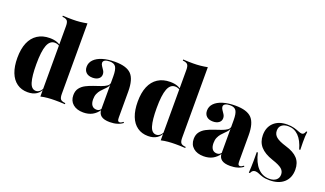

<svg xmlns="http://www.w3.org/2000/svg" viewBox="-66 -1033 2447 1447"><g transform="rotate(20 1158.0 -310.0)"><path d="M192.7 11.3Q142.7 11.3 106.5 -14.5Q70.2 -40.3 51.2 -89.1Q32.3 -137.9 32.3 -206.5Q32.3 -278.2 53.2 -327.8Q74.2 -377.4 114.9 -403.6Q155.6 -429.8 212.9 -429.8Q246.8 -429.8 271.4 -420.6Q296 -411.3 308.9 -396.8L308.1 -389.5Q300 -398.4 287.1 -404Q274.2 -409.7 259.7 -409.7Q220.2 -409.7 201.6 -361.7Q183.1 -313.7 183.1 -209.7Q183.1 -115.3 197.6 -67.3Q212.1 -19.4 247.6 -19.4Q263.7 -19.4 278.2 -31Q292.7 -42.7 304 -72.6L305.6 -66.1Q291.9 -25.8 263.7 -7.3Q235.5 11.3 192.7 11.3ZM295.2 0V-209.7H440.3V-66.1Q440.3 -37.1 448.4 -25Q456.5 -12.9 480.6 -9.7L488.7 -8.9V0Q464.5 -1.6 446.4 -2Q428.2 -2.4 408.9 -2.4Q379 -2.4 351.2 0Q323.4 2.4 295.2 8.9ZM295.2 -209.7V-555.6Q295.2 -584.7 286.7 -596.8Q278.2 -608.9 254.8 -612.1L246 -612.9V-621.8Q270.2 -620.2 288.7 -619.8Q307.3 -619.4 326.6 -619.4Q355.6 -619.4 383.5 -622.2Q411.3 -625 440.3 -630.6V-621.8V-209.7Z M759.7 -209.7V-321.8Q759.7 -375.8 746 -397.2Q732.3 -418.5 696.8 -418.5Q672.6 -418.5 658.9 -410.9Q645.2 -403.2 645.2 -389.5Q645.2 -378.2 654 -365.3Q662.9 -352.4 671.8 -338.7Q680.6 -325 680.6 -308.1Q680.6 -285.5 662.5 -272.2Q644.4 -258.9 615.3 -258.9Q582.3 -258.9 564.1 -275.8Q546 -292.7 546 -321.8Q546 -354.8 569.4 -379Q592.7 -403.2 635.5 -416.5Q678.2 -429.8 736.3 -429.8Q828.2 -429.8 866.5 -390.3Q904.8 -350.8 904.8 -253.2V-209.7ZM638.7 11.3Q586.3 11.3 555.6 -14.9Q525 -41.1 525 -86.3Q525 -121 541.9 -143.1Q558.9 -165.3 585.5 -179Q612.1 -192.7 642.3 -202.8Q672.6 -212.9 699.2 -222.2Q725.8 -231.5 743.1 -243.5Q760.5 -255.6 760.5 -275.8L761.3 -260.5Q758.9 -245.2 749.6 -233.5Q740.3 -221.8 728.2 -210.5Q716.1 -199.2 704 -185.1Q691.9 -171 683.9 -152.4Q675.8 -133.9 675.8 -108.1Q675.8 -76.6 688.7 -59.7Q701.6 -42.7 726.6 -42.7Q737.9 -42.7 746.4 -47.6Q754.8 -52.4 762.1 -62.9V-53.2Q741.1 -21.8 710.5 -5.2Q679.8 11.3 638.7 11.3ZM904.8 -45.2Q904.8 -27.4 908.5 -20.2Q912.1 -12.9 921 -12.9Q928.2 -12.9 935.5 -16.5Q942.7 -20.2 950.8 -26.6L954.8 -19.4Q937.1 -4.8 910.5 3.2Q883.9 11.3 851.6 11.3Q804.8 11.3 782.3 -6Q759.7 -23.4 759.7 -58.1V-209.7H904.8Z M1158.1 11.3Q1108.1 11.3 1071.8 -14.5Q1035.5 -40.3 1016.5 -89.1Q997.6 -137.9 997.6 -206.5Q997.6 -278.2 1018.5 -327.8Q1039.5 -377.4 1080.2 -403.6Q1121 -429.8 1178.2 -429.8Q1212.1 -429.8 1236.7 -420.6Q1261.3 -411.3 1274.2 -396.8L1273.4 -389.5Q1265.3 -398.4 1252.4 -404Q1239.5 -409.7 1225 -409.7Q1185.5 -409.7 1166.9 -361.7Q1148.4 -313.7 1148.4 -209.7Q1148.4 -115.3 1162.9 -67.3Q1177.4 -19.4 1212.9 -19.4Q1229 -19.4 1243.5 -31Q1258.1 -42.7 1269.4 -72.6L1271 -66.1Q1257.3 -25.8 1229 -7.3Q1200.8 11.3 1158.1 11.3ZM1260.5 0V-209.7H1405.6V-66.1Q1405.6 -37.1 1413.7 -25Q1421.8 -12.9 1446 -9.7L1454 -8.9V0Q1429.8 -1.6 1411.7 -2Q1393.5 -2.4 1374.2 -2.4Q1344.4 -2.4 1316.5 0Q1288.7 2.4 1260.5 8.9ZM1260.5 -209.7V-555.6Q1260.5 -584.7 1252 -596.8Q1243.5 -608.9 1220.2 -612.1L1211.3 -612.9V-621.8Q1235.5 -620.2 1254 -619.8Q1272.6 -619.4 1291.9 -619.4Q1321 -619.4 1348.8 -622.2Q1376.6 -625 1405.6 -630.6V-621.8V-209.7Z M1725 -209.7V-321.8Q1725 -375.8 1711.3 -397.2Q1697.6 -418.5 1662.1 -418.5Q1637.9 -418.5 1624.2 -410.9Q1610.5 -403.2 1610.5 -389.5Q1610.5 -378.2 1619.4 -365.3Q1628.2 -352.4 1637.1 -338.7Q1646 -325 1646 -308.1Q1646 -285.5 1627.8 -272.2Q1609.7 -258.9 1580.6 -258.9Q1547.6 -258.9 1529.4 -275.8Q1511.3 -292.7 1511.3 -321.8Q1511.3 -354.8 1534.7 -379Q1558.1 -403.2 1600.8 -416.5Q1643.5 -429.8 1701.6 -429.8Q1793.5 -429.8 1831.9 -390.3Q1870.2 -350.8 1870.2 -253.2V-209.7ZM1604 11.3Q1551.6 11.3 1521 -14.9Q1490.3 -41.1 1490.3 -86.3Q1490.3 -121 1507.3 -143.1Q1524.2 -165.3 1550.8 -179Q1577.4 -192.7 1607.7 -202.8Q1637.9 -212.9 1664.5 -222.2Q1691.1 -231.5 1708.5 -243.5Q1725.8 -255.6 1725.8 -275.8L1726.6 -260.5Q1724.2 -245.2 1714.9 -233.5Q1705.6 -221.8 1693.5 -210.5Q1681.5 -199.2 1669.4 -185.1Q1657.3 -171 1649.2 -152.4Q1641.1 -133.9 1641.1 -108.1Q1641.1 -76.6 1654 -59.7Q1666.9 -42.7 1691.9 -42.7Q1703.2 -42.7 1711.7 -47.6Q1720.2 -52.4 1727.4 -62.9V-53.2Q1706.5 -21.8 1675.8 -5.2Q1645.2 11.3 1604 11.3ZM1870.2 -45.2Q1870.2 -27.4 1873.8 -20.2Q1877.4 -12.9 1886.3 -12.9Q1893.5 -12.9 1900.8 -16.5Q1908.1 -20.2 1916.1 -26.6L1920.2 -19.4Q1902.4 -4.8 1875.8 3.2Q1849.2 11.3 1816.9 11.3Q1770.2 11.3 1747.6 -6Q1725 -23.4 1725 -58.1V-209.7H1870.2Z M2132.3 11.3Q2098.4 11.3 2076.6 4.4Q2054.8 -2.4 2039.9 -9.3Q2025 -16.1 2010.5 -16.1Q1987.1 -16.1 1976.6 10.5H1967.7Q1969.4 -12.1 1970.2 -35.9Q1971 -59.7 1971.4 -88.7Q1971.8 -117.7 1971 -155.6H1979.8Q1996.8 -79 2034.7 -38.7Q2072.6 1.6 2127.4 1.6Q2161.3 1.6 2181.5 -14.5Q2201.6 -30.6 2201.6 -58.9Q2201.6 -86.3 2180.2 -104.4Q2158.9 -122.6 2102.4 -141.1Q2034.7 -163.7 2002.4 -200.8Q1970.2 -237.9 1970.2 -291.9Q1970.2 -355.6 2009.7 -392.7Q2049.2 -429.8 2116.9 -429.8Q2149.2 -429.8 2172.6 -423.4Q2196 -416.9 2212.9 -409.7Q2229.8 -402.4 2241.1 -402.4Q2250.8 -402.4 2257.3 -409.3Q2263.7 -416.1 2267.7 -429H2276.6Q2274.2 -408.9 2273 -389.1Q2271.8 -369.4 2272.2 -344.4Q2272.6 -319.4 2273.4 -283.1H2264.5Q2246 -350.8 2211.3 -385.5Q2176.6 -420.2 2129 -420.2Q2095.2 -420.2 2076.2 -404.4Q2057.3 -388.7 2057.3 -359.7Q2057.3 -329 2081 -309.3Q2104.8 -289.5 2161.3 -272.6Q2227.4 -253.2 2258.5 -219Q2289.5 -184.7 2289.5 -129.8Q2289.5 -63.7 2247.6 -26.2Q2205.6 11.3 2132.3 11.3Z"/></g></svg>

Font: Playfair 144pt SemiCondensed Black
Style: Regular
Weight: 900
Width: 4
Designer: Claus Eggers Sørensen
Foundry: Claus Eggers Sørensen
Version: Version 2.203